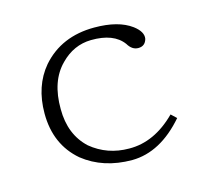

<svg xmlns="http://www.w3.org/2000/svg" viewBox="-70 -564 640 582"><g transform="rotate(-15 250.0 -273.0)"><path d="M386.7 -452.1Q415 -430.7 411.1 -409.2Q405.3 -387.7 383.8 -387.7Q364.3 -387.7 351.6 -409.2Q322.3 -449.2 251 -448.2Q196.3 -447.3 155.3 -405.3Q107.4 -357.4 108.4 -269.5Q108.4 -189.5 159.2 -142.6Q210 -100.6 278.3 -100.6Q357.4 -99.6 425.8 -168L442.4 -152.3Q367.2 -65.4 278.3 -64.5Q187.5 -64.5 125 -114.3Q57.6 -171.9 57.6 -269.5Q57.6 -355.5 105.5 -412.1Q167 -482.4 270.5 -482.4Q345.7 -482.4 386.7 -452.1Z"/></g></svg>

Font: BabelStone Sani Yi
Style: Regular
Weight: 400
Designer: Andrew West
Foundry: BabelStone
Version: Version 1.00 November 22, 2015, initial release